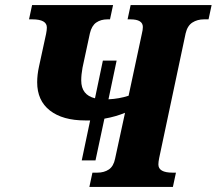

<svg xmlns="http://www.w3.org/2000/svg" viewBox="-20 -734 851 754"><path d="M301 -104 334 -261Q325 -261 315 -261Q226 -261 176 -300Q126 -339 126 -411Q126 -440 133 -472L161 -601Q164 -616 164 -626Q164 -658 107 -658H94L106 -714H424L412 -658H402Q376 -658 358 -645.5Q340 -633 333 -603L304 -468Q299 -441 299 -418Q299 -361 353 -348L384 -496H438L406 -344Q448 -346 485 -358L537 -601Q541 -617 541 -628Q541 -658 492 -658H481L493 -714H811L799 -658H781Q755 -658 735.5 -645.5Q716 -633 709 -603L605 -113Q602 -98 602 -88Q602 -56 658 -56H671L659 0H331L343 -56H362Q389 -56 407.5 -68.5Q426 -81 432 -111L471 -291Q454 -284 433.5 -278Q413 -272 390 -268L355 -104Z"/></svg>

Font: Noto Serif SemiCondensed ExtraBold
Style: Italic
Weight: 800
Width: 4
Italic angle: -12°
Designer: Monotype Design Team
Foundry: Monotype Imaging Inc.
Version: Version 2.014; ttfautohint (v1.8.4.7-5d5b)